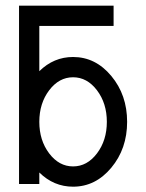

<svg xmlns="http://www.w3.org/2000/svg" viewBox="-20 -665 528 694"><path d="M244.1 -63.5Q294.9 -63.5 330.6 -110.6Q366.2 -157.7 366.2 -224.6Q366.2 -291.5 330.6 -338.6Q294.9 -385.7 244.1 -385.7Q193.4 -385.7 157.7 -338.6Q122.1 -291.5 122.1 -224.6Q122.1 -157.7 157.7 -110.6Q193.4 -63.5 244.1 -63.5ZM244.1 9.8Q174.3 9.8 122.1 -41.5V0H48.8V-644.5H390.6V-571.3H122.1V-407.7Q174.3 -459 244.1 -459Q325.2 -459 382.3 -390.4Q439.5 -321.8 439.5 -224.6Q439.5 -127.4 382.3 -58.8Q325.2 9.8 244.1 9.8Z"/></svg>

Font: Catrinity
Style: Regular
Weight: 400
Designer: Alexander Lange
Foundry: High-Logic / Made with FontCreator
Version: Version 2.090;May 20, 2024;FontCreator 15.0.0.2974 64-bit